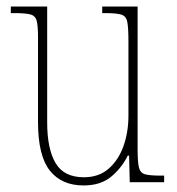

<svg xmlns="http://www.w3.org/2000/svg" viewBox="-20 -556 540 586"><path d="M235 10Q168 10 132 -35.5Q96 -81 96 -184V-443Q96 -477 92 -492.5Q88 -508 72.5 -512Q57 -516 24 -516H13V-536H124V-182Q124 -102 149.5 -58.5Q175 -15 236 -15Q282 -15 312 -41.5Q342 -68 357 -110.5Q372 -153 372 -203V-431Q372 -471 368.5 -489Q365 -507 350 -511.5Q335 -516 300 -516H292V-536H400V-99Q400 -62 404 -45Q408 -28 423 -24Q438 -20 470 -20H481V0H376L374 -81H370Q351 -43 319 -16.5Q287 10 235 10Z"/></svg>

Font: Noto Serif Sinhala Condensed Thin
Style: Regular
Weight: 100
Width: 3
Designer: Jelle Bosma - Monotype Design Team
Foundry: Monotype Imaging Inc.
Version: Version 2.007; ttfautohint (v1.8.4.7-5d5b)